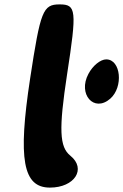

<svg xmlns="http://www.w3.org/2000/svg" viewBox="-20 -903 561 873"><path d="M382 -567C333 -475 407 -390 481 -454C542 -507 530 -633 463 -633C437 -633 402 -605 382 -567ZM117 -546C61 -179 84 -50 207 -50C319 -50 374 -135 300 -195C250 -235 247 -315 285 -565C330 -857 327 -883 251 -883C175 -883 164 -854 117 -546Z"/></svg>

Font: Hussar Skorodowane
Style: Ky
Weight: 700
Foundry: Cannot Into Space Fonts
Version: Version 0.892